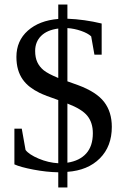

<svg xmlns="http://www.w3.org/2000/svg" viewBox="-20 -744 540 840"><path d="M234.9 9.8Q182.6 8.8 126.2 -2Q69.8 -12.7 43 -24.9V-181.2H75.2L91.8 -87.9Q106.9 -67.9 149.2 -50Q191.4 -32.2 234.9 -29.8V-306.2Q176.8 -326.2 153.3 -337.6Q129.9 -349.1 111.3 -363.3Q92.8 -377.4 79.3 -396.5Q65.9 -415.5 58.8 -440.2Q51.8 -464.8 51.8 -495.1Q51.8 -565.4 101.8 -609.9Q151.9 -654.3 234.9 -661.1V-724.1H274.9V-662.1Q349.6 -659.2 424.8 -641.1V-504.9H393.1L378.9 -585Q364.3 -598.6 334.7 -608.9Q305.2 -619.1 274.9 -621.1V-388.2L321.3 -371.6Q401.9 -341.8 435.5 -298.1Q469.2 -254.4 469.2 -189Q469.2 -103.5 416.7 -51Q364.3 1.5 274.9 7.8V76.2H234.9ZM386.2 -161.1Q386.2 -207 362.5 -236.8Q338.9 -266.6 274.9 -291V-32.2Q328.6 -40.5 357.4 -72.8Q386.2 -105 386.2 -161.1ZM133.8 -521Q133.8 -492.2 143.3 -471.9Q152.8 -451.7 170.9 -436.8Q189 -421.9 234.9 -402.8V-619.1Q186 -612.8 159.9 -586.9Q133.8 -561 133.8 -521Z"/></svg>

Font: Tinos
Style: Regular
Weight: 400
Designer: Steve Matteson
Foundry: Monotype Imaging Inc.
Version: Version 1.23